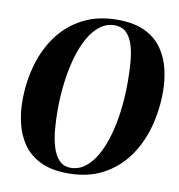

<svg xmlns="http://www.w3.org/2000/svg" viewBox="-84 -829 855 918"><g transform="rotate(10 343.0 -370.0)"><path d="M306.5 12Q225.5 12 172.2 -14Q119 -40 88.5 -83.8Q58 -127.5 45 -181.8Q32 -236 32 -292Q32 -383.5 55.5 -466.5Q79 -549.5 126.8 -613.8Q174.5 -678 246.2 -715.2Q318 -752.5 414.5 -752.5Q494.5 -752.5 547.5 -726.8Q600.5 -701 630.8 -657.5Q661 -614 673.8 -560.2Q686.5 -506.5 686.5 -451Q686.5 -359 663 -275.5Q639.5 -192 592 -127.2Q544.5 -62.5 473.2 -25.2Q402 12 306.5 12ZM314 -16.5Q352.5 -16.5 383.8 -40Q415 -63.5 439 -105.8Q463 -148 479.5 -204.8Q496 -261.5 504.2 -328.2Q512.5 -395 512.5 -467Q512.5 -512.5 509.2 -558Q506 -603.5 495.5 -641Q485 -678.5 463 -701.2Q441 -724 404 -724Q366 -724 334.5 -700.5Q303 -677 279 -635Q255 -593 238.8 -536.8Q222.5 -480.5 214 -414.2Q205.5 -348 205.5 -276.5Q205.5 -230 209.5 -184Q213.5 -138 225 -100Q236.5 -62 258 -39.2Q279.5 -16.5 314 -16.5Z"/></g></svg>

Font: Merriweather 144pt ExtraBold
Style: Italic
Weight: 800
Italic angle: -7.8°
Version: Version 2.101